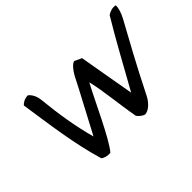

<svg xmlns="http://www.w3.org/2000/svg" viewBox="-99 -789 1060 1060"><g transform="rotate(-45 431.0 -259.5)"><path d="M112 -504C138 -330 159 -161 208 4C218 14 242 21 265 19C317 -42 410 -251 458 -339C481 -241 488 -141 509 -26C521 -10 535 0 550 5C582 4 614 -31 630 -64C709 -222 777 -345 839 -458C855 -489 863 -517 862 -536C839 -542 815 -532 800 -522C729 -405 657 -271 581 -135C564 -236 541 -358 524 -462C506 -467 499 -475 480 -481C461 -473 442 -450 426 -421C385 -339 311 -204 263 -111C234 -213 214 -337 202 -459C199 -487 186 -514 167 -528C144 -528 123 -517 112 -504Z"/></g></svg>

Font: Snowfall
Style: Obl
Weight: 400
Designer: Jasper
Foundry: Cannot Into Space Fonts
Version: Version 0.9